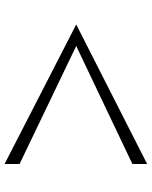

<svg xmlns="http://www.w3.org/2000/svg" viewBox="66 -768 649 820"><g transform="rotate(90 390.0 -357.5)"><path d="M680 -53 84 -359 680 -662V-599L176 -359L680 -117Z"/></g></svg>

Font: Kaisei Tokumin Medium
Style: Regular
Weight: 500
Designer: Font-Kai, 金井和夫
Foundry: KAZUO KANAI
Version: Version 5.003